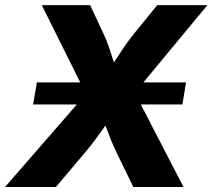

<svg xmlns="http://www.w3.org/2000/svg" viewBox="-46 -748 850 768"><path d="M86.4 -330.1 101.6 -418.5H698.2L683.6 -330.1ZM-25.9 0 353 -435.5 331.5 -304.7 121.1 -727.5H314.5L365.7 -618.2Q380.9 -586.4 390.4 -557.9Q399.9 -529.3 408 -503.2Q416 -477.1 425.8 -451.2H377Q396 -477.1 412.8 -503.2Q429.7 -529.3 449 -557.9Q468.3 -586.4 494.1 -618.2L583 -727.5H783.7L441.4 -314.5L461.4 -438L688 0H487.3L419.4 -139.6Q405.8 -168 397.5 -189Q389.2 -210 382.6 -228.3Q376 -246.6 366.7 -267.6H391.6Q376 -246.6 363 -228Q350.1 -209.5 334.5 -188.5Q318.8 -167.5 295.4 -139.6L177.7 0Z"/></svg>

Font: Inter 18pt ExtraBold
Style: Italic
Weight: 800
Italic angle: -9.3988°
Designer: Rasmus Andersson
Foundry: rsms
Version: Version 4.001;git-66647c0bb